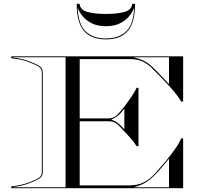

<svg xmlns="http://www.w3.org/2000/svg" viewBox="-20 -999 1092 1019"><path d="M402 -979Q406 -946 444.5 -935.5Q483 -925 542 -925Q601.5 -925 640 -935.5Q678.5 -946 682 -979H697Q697 -881 659 -835.5Q621 -790 542 -790Q463.5 -790 425.2 -835.5Q387 -881 387 -979ZM392 -959Q396 -868.5 435.2 -831.8Q474.5 -795 542 -795Q609.5 -795 649 -831.8Q688.5 -868.5 692 -959Q684.5 -937 666.2 -914Q648 -891 617.2 -875.5Q586.5 -860 542 -860Q497.5 -860 466.8 -875.5Q436 -891 417.8 -914Q399.5 -937 392 -959ZM40 -690V-700H952V-460H942Q920 -495.5 891.2 -527.8Q862.5 -560 829 -594.5Q806.5 -618 785 -638.8Q763.5 -659.5 737.8 -672.2Q712 -685 676 -685H403V-370.5H556Q583.5 -370.5 602.8 -390.2Q622 -410 639 -431.5Q648 -443.5 661 -461.8Q674 -480 686.2 -499.2Q698.5 -518.5 705 -533H715V-223H705Q690 -248 671 -267.8Q652 -287.5 635 -307Q619 -325.5 601.8 -340.5Q584.5 -355.5 556 -355.5H403V-15H666Q712.5 -15 744.2 -32Q776 -49 800.8 -76.2Q825.5 -103.5 851.5 -134Q883 -171.5 907 -205Q931 -238.5 942 -265H952V0H40V-10Q70.5 -13.5 92 -18.2Q113.5 -23 138 -32.5Q175.5 -47 188.8 -57Q202 -67 202 -87.5V-612.5Q202 -633 188.8 -643Q175.5 -653 138 -667.5Q113.5 -677.5 92 -682Q70.5 -686.5 40 -690ZM689.5 -695Q717 -688 735.5 -680.2Q754 -672.5 771.8 -658.5Q789.5 -644.5 813.8 -619.5Q838 -594.5 877 -553V-695ZM50 -693.5Q77 -690.5 98 -685.2Q119 -680 140.5 -671.5Q177.5 -657 192.2 -646.5Q207 -636 207 -612.5V-87.5Q207 -64.5 192.2 -53.8Q177.5 -43 140.5 -28.5Q119 -20 98 -14.8Q77 -9.5 50 -6.5V-5H328V-695H50ZM570.5 -364Q590.5 -357.5 604 -347.2Q617.5 -337 640 -313V-422Q618.5 -394.5 604 -383.5Q589.5 -372.5 570.5 -364ZM689.5 -5H877V-157Q843.5 -115.5 819.5 -89Q795.5 -62.5 775.8 -46.5Q756 -30.5 735.8 -21.2Q715.5 -12 689.5 -5Z"/></svg>

Font: Engraving Unshaded CC
Style: Bold
Weight: 700
Designer: indestructible type*
Foundry: Cowboy Collective
Version: Version 1.000